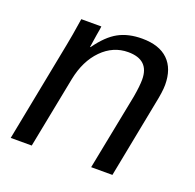

<svg xmlns="http://www.w3.org/2000/svg" viewBox="-101 -642 758 747"><g transform="rotate(20 278.0 -269.0)"><path d="M438 0H350L412 -315Q420 -361 420 -388Q420 -470 333 -470Q271 -470 224.5 -423Q178 -376 162 -296L104 0H17L98 -416Q105 -450 117 -528H200Q200 -523 194 -490L186 -438H188Q227 -493 268 -515.5Q309 -538 366 -538Q437 -538 474 -502Q511 -466 511 -399Q511 -371 500 -319Z"/></g></svg>

Font: Libra Sans
Style: Italic
Weight: 400
Italic angle: -12°
Foundry: Context Ltd
Version: Version 1.002